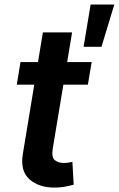

<svg xmlns="http://www.w3.org/2000/svg" viewBox="-20 -819 524 846"><path d="M70.3 -545.5H147.4L169 -676.1H297.6L275.9 -545.5H383.9L367.2 -446H259.2L212.4 -164.1Q206.3 -125.4 221.6 -113.3Q237.2 -100.9 260.7 -100.9Q272.4 -100.9 282.8 -102.8Q293.3 -104.8 299 -105.8L304.7 -5.3Q283.4 0.7 263 4.1Q242.5 7.5 220.2 7.5Q151.6 7.5 110.4 -28.4Q67.5 -66.1 81 -142.8L131 -446H54ZM379.3 -799H483.7L427.2 -612.9H348.4Z"/></svg>

Font: Inter P Semi Bold
Style: Italic
Weight: 600
Italic angle: 9.39999°
Designer: Rasmus Andersson
Foundry: rsms
Version: Version 3.018;git-588b23468